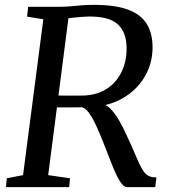

<svg xmlns="http://www.w3.org/2000/svg" viewBox="-20 -771 695 791"><path d="M4.5 0 8 -36.5 75 -49.5 158.5 -691.5 91.5 -702.5 96 -743H224Q248 -743 270 -745Q292 -747 315.5 -749Q339 -751 366.5 -751Q453 -751 506 -731.8Q559 -712.5 583.5 -674.2Q608 -636 608.5 -578.5Q609 -516 580.8 -463.2Q552.5 -410.5 500.8 -375.8Q449 -341 379.5 -332L397.5 -341Q416.5 -342 435.2 -322.8Q454 -303.5 470.8 -274.5Q487.5 -245.5 500.5 -216.5Q513.5 -187.5 522 -169.5Q538 -132 549 -107.2Q560 -82.5 570 -67.5Q580 -52.5 592.5 -46.2Q605 -40 624.5 -40L619.5 0H503.5Q494 0 483.8 -11.2Q473.5 -22.5 461.2 -47.2Q449 -72 434 -111.5Q419.5 -148.5 405 -185.5Q390.5 -222.5 375.8 -254.2Q361 -286 346.2 -306.2Q331.5 -326.5 317.5 -329Q315 -329 300.8 -328.8Q286.5 -328.5 267.5 -328.5Q248.5 -328.5 230 -328.5Q211.5 -328.5 200 -328.5L207 -378Q217.5 -377.5 235.8 -377.2Q254 -377 273.5 -377Q293 -377 308.2 -377.2Q323.5 -377.5 328.5 -377.5Q369.5 -379.5 402 -395.2Q434.5 -411 457 -437.8Q479.5 -464.5 491 -500Q502.5 -535.5 501.5 -577Q500 -639.5 465 -671.2Q430 -703 348 -703Q338 -703 316.5 -701.5Q295 -700 274.2 -697.5Q253.5 -695 244.5 -691L266 -727.5L178.5 -49.5L268.5 -36.5L265 0Z"/></svg>

Font: Merriweather 36pt
Style: Italic
Weight: 400
Italic angle: -7.8°
Version: Version 2.101